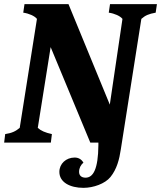

<svg xmlns="http://www.w3.org/2000/svg" viewBox="-34 -687 776 925"><path d="M368 218C416 218 472 198 498 166C529 128 541 80 548 33L647 -596C666 -613 683 -620 716 -626L722 -667H496L490 -626C518 -622 545 -610 556 -596L495 -183L296 -667H84L78 -626C106 -622 133 -610 144 -596L61 -71C42 -55 24 -46 -9 -41L-14 0H211L216 -41C184 -48 163 -57 148 -71L210 -460L401 0H440V12C439 128 415 169 378 169C359 169 347 159 347 141C347 123 355 107 368 97C359 80 343 72 326 72C284 72 252 102 252 141C252 191 303 218 368 218Z"/></svg>

Font: Caladea
Style: Bold Italic
Weight: 700
Italic angle: -9°
Designer: Carolina Giovagnoli and Andres Torresi
Foundry: Carolina Giovagnoli & Andres Torresi
Version: Version 1.001;hotconv 1.0.109;makeotfexe 2.5.65596